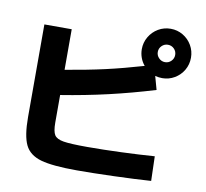

<svg xmlns="http://www.w3.org/2000/svg" viewBox="-89 -914 1117 1040"><g transform="rotate(10 469.0 -394.0)"><path d="M88.9 -210.9V-720.7H239.3V-497.6Q360.8 -518.1 456.8 -539.8Q552.7 -561.5 663.1 -593.8Q647.9 -611.8 639.9 -634Q631.8 -656.2 631.8 -680.7Q631.8 -717.3 650.1 -748.5Q668.5 -779.8 699.5 -798.1Q730.5 -816.4 767.6 -816.4Q804.2 -816.4 835.2 -798.1Q866.2 -779.8 884.3 -748.5Q902.3 -717.3 902.3 -680.7Q902.3 -643.6 884.3 -612.5Q866.2 -581.5 835.2 -563.2Q804.2 -544.9 767.6 -544.9Q748.5 -544.9 728.5 -550.3L749 -476.6Q622.1 -438 497.8 -409.2Q373.5 -380.4 239.3 -358.9V-207Q239.3 -159.2 251.5 -139.6Q263.7 -120.1 301.8 -113.8Q339.8 -107.4 432.6 -107.4Q519.5 -107.4 619.9 -111.3Q720.2 -115.2 801.8 -121.1L805.7 13.7Q720.2 19.5 602.3 23.4Q484.4 27.3 399.4 27.3Q265.1 27.3 200.9 9Q136.7 -9.3 112.8 -58.6Q88.9 -107.9 88.9 -210.9ZM815.4 -680.7Q815.4 -700.7 801.5 -714.6Q787.6 -728.5 767.6 -728.5Q748 -728.5 733.9 -714.6Q719.7 -700.7 719.7 -680.7Q719.7 -661.1 733.9 -647Q748 -632.8 767.6 -632.8Q787.6 -632.8 801.5 -647Q815.4 -661.1 815.4 -680.7Z"/></g></svg>

Font: Pretendard JP ExtraBold
Style: Regular
Weight: 800
Designer: Base glyphs from Inter by Rasmus Andersson; Hangeul glyphs from Noto Sans CJK(Source Han Sans) by Jang Soo-young and Kan
Foundry: Kil Hyung-jin
Version: Version 1.309